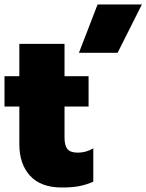

<svg xmlns="http://www.w3.org/2000/svg" viewBox="-20 -819 651 854"><path d="M414 -799H611L503 -584H331ZM66 -178V-345H0V-480H66V-624H267V-480H374V-345H267V-207Q267 -171 280.5 -155.5Q294 -140 326 -140Q362 -140 395 -159V-11Q366 2 334.5 8.5Q303 15 255 15Q162 15 114 -37Q66 -89 66 -178Z"/></svg>

Font: Prompt ExtraBold
Style: Regular
Weight: 800
Designer: Katatrad Team
Foundry: CadsonDemak
Version: Version 1.000